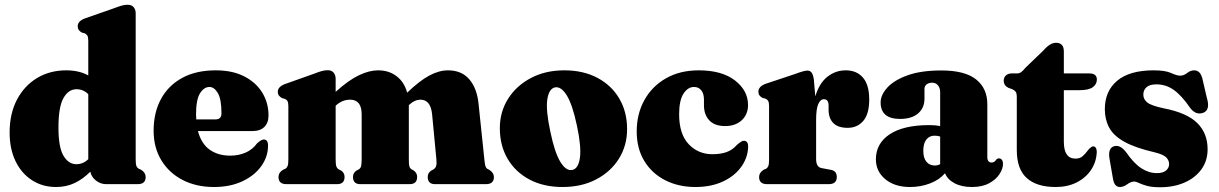

<svg xmlns="http://www.w3.org/2000/svg" viewBox="-20 -775 5132 808"><path d="M20.5 -217.5Q20.5 -297 51.5 -355.8Q82.5 -414.5 136.2 -446.8Q190 -479 259 -479Q313 -479 351.5 -457.5V-603.5Q351.5 -619 347.5 -625.2Q343.5 -631.5 336 -635L325.5 -637.5Q307 -646.5 307 -664.5Q307 -685.5 336 -697L459 -740Q480 -748 492.5 -751.5Q505 -755 517.5 -755Q533.5 -755 542.2 -745Q551 -735 551 -719.5V-104.5Q551 -84.5 554 -76.8Q557 -69 564 -65L574 -60.5Q593 -48.5 593 -30Q593 0 559.5 0H427Q403 0 383.8 -15.2Q364.5 -30.5 360 -52.5Q329.5 -21.5 294.2 -4.8Q259 12 216 12Q159 12 114.8 -16.5Q70.5 -45 45.5 -96.5Q20.5 -148 20.5 -217.5ZM226 -238Q226 -155 247.2 -119.5Q268.5 -84 301.5 -84Q329.5 -84 351.5 -105V-378.5Q331 -399.5 302 -399.5Q268 -399.5 247 -362.2Q226 -325 226 -238Z M1110 -289Q1110 -258 1092.5 -240.8Q1075 -223.5 1043 -223.5H813Q827 -170.5 862.2 -145.2Q897.5 -120 949 -120Q984.5 -120 1014 -133Q1043.5 -146 1062 -172Q1080.5 -188.5 1090.5 -188Q1108 -187.5 1108 -162Q1108 -115.5 1079.5 -75.8Q1051 -36 999.8 -12Q948.5 12 880.5 12Q805.5 12 748.2 -17.8Q691 -47.5 658.8 -100.8Q626.5 -154 626.5 -225Q626.5 -300.5 657 -357.5Q687.5 -414.5 746 -446.8Q804.5 -479 888 -479Q958.5 -479 1008 -453.5Q1057.5 -428 1083.8 -385Q1110 -342 1110 -289ZM805 -293Q805 -282 806 -272.5H887Q912 -272.5 912 -298Q912 -357.5 896.8 -383.2Q881.5 -409 861.5 -409Q838.5 -409 821.8 -382.5Q805 -356 805 -293Z M1392.5 -443.5V-388.5Q1447.5 -438 1490.8 -458.5Q1534 -479 1571 -479Q1617 -479 1649.2 -454.2Q1681.5 -429.5 1693.5 -385Q1745.5 -435 1786.5 -457Q1827.5 -479 1865.5 -479Q1922.5 -479 1955 -441.2Q1987.5 -403.5 1994 -337.5L2018.5 -103Q2020.5 -83.5 2022.8 -76Q2025 -68.5 2031 -64.5L2039.5 -60Q2058.5 -48 2058.5 -30Q2058.5 0 2025 0H1811Q1780 0 1780 -30.5Q1780 -47 1794.5 -57L1804 -62Q1811.5 -66.5 1815 -75.2Q1818.5 -84 1816.5 -104.5L1798.5 -293.5Q1792.5 -355.5 1749.5 -355.5Q1724.5 -355.5 1700.5 -332.5V-331V-102.5Q1700.5 -82 1703 -74.2Q1705.5 -66.5 1712 -62.5L1721 -57.5Q1735.5 -47 1735.5 -30.5Q1735.5 0 1703.5 0H1496.5Q1465.5 0 1465.5 -30.5Q1465.5 -47.5 1480 -57L1489.5 -62Q1497 -66.5 1499.5 -75.2Q1502 -84 1502 -105.5V-293.5Q1502 -355.5 1453.5 -355.5Q1420.5 -355.5 1394 -331.5L1392.5 -330V-104Q1392.5 -83.5 1395.5 -75Q1398.5 -66.5 1405 -62.5L1416 -57Q1430 -47.5 1430 -30.5Q1430 0 1398.5 0H1185.5Q1152 0 1152 -30Q1152 -49 1171 -60.5L1181 -65Q1187.5 -69 1190.5 -76.8Q1193.5 -84.5 1193.5 -103.5V-327Q1193.5 -343 1189.8 -349.5Q1186 -356 1178.5 -359L1167.5 -362Q1149 -371 1149 -388.5Q1149 -409.5 1178.5 -421L1301 -464.5Q1321.5 -472.5 1334 -476Q1346.5 -479.5 1359.5 -479.5Q1375.5 -479.5 1384 -469.2Q1392.5 -459 1392.5 -443.5Z M2355 -479Q2434.5 -479 2494 -447.5Q2553.5 -416 2586.2 -360.2Q2619 -304.5 2619 -231.5Q2619 -162.5 2584.8 -107.5Q2550.5 -52.5 2489.2 -20.2Q2428 12 2347.5 12Q2268 12 2208.8 -19.2Q2149.5 -50.5 2116.5 -106.2Q2083.5 -162 2083.5 -235.5Q2083.5 -304 2118 -359Q2152.5 -414 2213.8 -446.5Q2275 -479 2355 -479ZM2389 -60Q2414 -65.5 2420.5 -111Q2427 -156.5 2408 -246Q2389 -335.5 2364.8 -374.2Q2340.5 -413 2314.5 -407Q2290 -401 2283.2 -356.5Q2276.5 -312 2296 -221Q2314.5 -131.5 2338.8 -92.8Q2363 -54 2389 -60Z M3128 -333Q3128 -294 3101.8 -269.2Q3075.5 -244.5 3031.5 -244.5Q2987.5 -244.5 2965 -268.5Q2942.5 -292.5 2942.5 -332V-355.5Q2942.5 -381 2931.2 -395Q2920 -409 2900.5 -409Q2874.5 -409 2856.2 -380.5Q2838 -352 2838 -294.5Q2838 -211 2878 -168.5Q2918 -126 2978 -126Q3012.5 -126 3037.8 -135Q3063 -144 3082.5 -166.5Q3094 -176 3100 -179.5Q3106 -183 3111.5 -182.5Q3129 -182 3128.5 -156Q3126.5 -109.5 3098.2 -71.2Q3070 -33 3020.8 -10.5Q2971.5 12 2906.5 12Q2836 12 2780 -16.2Q2724 -44.5 2691.8 -97Q2659.5 -149.5 2659.5 -222Q2659.5 -295.5 2691.8 -353.8Q2724 -412 2782.8 -445.5Q2841.5 -479 2920.5 -479Q3018 -479 3073 -436.5Q3128 -394 3128 -333Z M3405 -439.5 3411 -369.5Q3428 -425.5 3462.2 -452.2Q3496.5 -479 3539 -479Q3585.5 -479 3611.8 -448.2Q3638 -417.5 3638 -356.5Q3638 -295 3612.8 -266Q3587.5 -237 3547.5 -237Q3507 -237 3487.2 -256.8Q3467.5 -276.5 3467 -311.5V-332Q3466.5 -357.5 3447 -357.5Q3432.5 -357.5 3423.5 -337Q3414.5 -316.5 3414.5 -271V-105.5Q3414.5 -71.5 3438 -67.5L3475.5 -60.5Q3501.5 -56.5 3501.5 -30Q3501.5 0 3467 0H3208.5Q3174.5 0 3174.5 -30Q3174.5 -48.5 3193.5 -60.5L3204 -65Q3210.5 -69 3213.5 -76.8Q3216.5 -84.5 3216.5 -103.5V-327.5Q3216.5 -343.5 3212.8 -350Q3209 -356.5 3201 -360L3190 -362.5Q3171.5 -371.5 3171.5 -389Q3171.5 -410.5 3201 -422L3324 -463Q3364 -478 3377.5 -478Q3389 -478 3395.5 -469.5Q3402 -461 3405 -439.5Z M3666 -104.5Q3666 -171.5 3724.2 -210Q3782.5 -248.5 3891 -248.5Q3917 -248.5 3936.5 -244.5V-386.5Q3936.5 -405 3927.2 -416Q3918 -427 3902.5 -427Q3889 -427 3879.8 -420Q3870.5 -413 3870.5 -401V-360Q3870.5 -320.5 3843.5 -297.5Q3816.5 -274.5 3768 -274.5Q3686 -274.5 3686 -344Q3686 -375.5 3714.2 -406.5Q3742.5 -437.5 3799.2 -458Q3856 -478.5 3941.5 -478.5Q4040.5 -478.5 4087.8 -440.8Q4135 -403 4135 -336.5V-112Q4135 -103 4139.5 -97Q4144 -91 4153 -91Q4165.5 -91 4172.5 -103.5Q4177.5 -108.5 4184 -108.5Q4192 -108.5 4196.5 -102Q4201 -95.5 4201 -86Q4201 -65 4186.2 -42.2Q4171.5 -19.5 4142.5 -3.8Q4113.5 12 4070.5 12Q4026.5 12 3996.8 -4Q3967 -20 3957 -46Q3933 -18 3893.5 -3Q3854 12 3810 12Q3745 12 3705.5 -21Q3666 -54 3666 -104.5ZM3865.5 -140.5Q3865.5 -110 3878.8 -94.2Q3892 -78.5 3913.5 -78.5Q3925.5 -78.5 3936.5 -84V-200.5Q3926 -204 3912.5 -204Q3891 -204 3878.2 -187.5Q3865.5 -171 3865.5 -140.5Z M4240.5 -399.5 4223.5 -405.5Q4204 -415 4204 -435.5Q4204 -449.5 4213.5 -457.8Q4223 -466 4237.5 -466H4262Q4269.5 -466 4276.8 -471Q4284 -476 4295 -489.5L4371.5 -563Q4399 -595 4424 -595Q4457 -595 4457 -558.5V-466H4564.5Q4596 -466 4596 -440Q4596 -421 4579 -408.2Q4562 -395.5 4523 -395.5H4457V-178.5Q4457 -107.5 4506 -107.5Q4525 -107.5 4536.5 -118Q4548 -128.5 4557.2 -141Q4566.5 -153.5 4578 -159Q4595.5 -160.5 4595.5 -134Q4593.5 -92.5 4571.2 -59.5Q4549 -26.5 4510.8 -7.2Q4472.5 12 4423 12Q4342.5 12 4300.8 -25.8Q4259 -63.5 4259 -143.5V-367.5Q4259 -382 4254.8 -388.2Q4250.5 -394.5 4240.5 -399.5Z M4848.5 -46.5Q4874.5 -46.5 4887.2 -57.5Q4900 -68.5 4900 -84.5Q4900 -100 4888 -112.5Q4876 -125 4839 -134Q4757 -153 4711.5 -178.5Q4666 -204 4647.8 -238Q4629.5 -272 4629.5 -315.5Q4629.5 -391.5 4681.5 -435.2Q4733.5 -479 4835 -479Q4883.5 -479 4908.2 -467.8Q4933 -456.5 4946.5 -456.5Q4961.5 -456.5 4975.8 -467.8Q4990 -479 5005.5 -479Q5016.5 -479 5025.2 -472Q5034 -465 5039.5 -446.5L5058.5 -364.5Q5074.5 -312.5 5044 -300.5Q5012.5 -289 4988.5 -321Q4953 -373 4919.8 -396.5Q4886.5 -420 4846.5 -420Q4818.5 -420 4805 -408Q4791.5 -396 4791.5 -377Q4791.5 -357 4808 -343.8Q4824.5 -330.5 4876 -319.5Q4975 -300.5 5018.5 -257.2Q5062 -214 5062 -147Q5062 -98.5 5036 -62.5Q5010 -26.5 4965 -6.8Q4920 13 4862.5 13Q4827.5 13 4806.2 7Q4785 1 4772.8 -5Q4760.5 -11 4753.5 -11Q4739.5 -11 4723.8 0.5Q4708 12 4693 12Q4682.5 12 4675 4.5Q4667.5 -3 4664 -21.5L4650 -102.5Q4640.5 -151 4668 -159.5Q4693.5 -167.5 4719 -134.5Q4751.5 -87.5 4783 -67Q4814.5 -46.5 4848.5 -46.5Z"/></svg>

Font: Fraunces 72pt Soft Black
Style: Regular
Weight: 900
Version: Version 1.000;[b76b70a41]